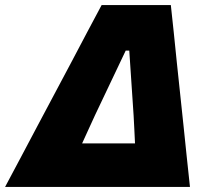

<svg xmlns="http://www.w3.org/2000/svg" viewBox="-57 -733 833 753"><path d="M-37 0Q-6 -58 28.2 -122.5Q62.5 -187 92.5 -244L222 -487.5Q256 -552 284.5 -606Q313 -660 341.5 -713H613Q619 -660 624.5 -605.5Q630 -551 636.5 -488L663 -237.5Q668.5 -181.5 675.2 -119.8Q682 -58 688 0ZM316 -282Q303.5 -255 290.8 -227Q278 -199 265 -170.5H472.5Q471 -199 469.8 -226.5Q468.5 -254 467 -280L450 -534.5H436Z"/></svg>

Font: Commissioner ExtraBold
Style: Italic
Weight: 800
Italic angle: -12°
Designer: Kostas Bartsokas
Foundry: Kostas Bartsokas
Version: Version 1.000; ttfautohint (v1.8.3)